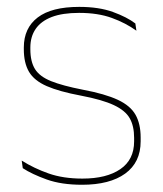

<svg xmlns="http://www.w3.org/2000/svg" viewBox="-20 -514 463 544"><path d="M212.5 9.5Q154 9.5 112.2 -5.5Q70.5 -20.5 44.5 -37.5L41.5 -59Q76.5 -37 117.8 -22.5Q159 -8 213.5 -8Q282 -8 321 -34.8Q360 -61.5 360 -113.5V-123.5Q360 -157 347.5 -179Q335 -201 302.5 -216.2Q270 -231.5 209.5 -243Q148 -254.5 112.5 -270Q77 -285.5 62.2 -310.5Q47.5 -335.5 47.5 -374.5V-379.5Q47.5 -434.5 86.8 -464.5Q126 -494.5 204.5 -494.5Q260.5 -494.5 300.2 -480Q340 -465.5 363.5 -447.5L366.5 -427Q336 -449 296.8 -463.2Q257.5 -477.5 204 -477.5Q157 -477.5 126.5 -465.8Q96 -454 81 -432Q66 -410 66 -379.5V-374.5Q66 -339.5 79.2 -318.2Q92.5 -297 125 -284Q157.5 -271 214 -260Q278 -248 313.8 -231.2Q349.5 -214.5 364 -188.8Q378.5 -163 378.5 -124.5V-113.5Q378.5 -54 334.8 -22.2Q291 9.5 212.5 9.5Z"/></svg>

Font: Anek Bangla Medium Thin
Style: Regular
Weight: 250
Version: Version 1.003